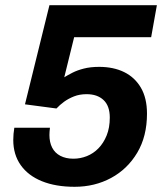

<svg xmlns="http://www.w3.org/2000/svg" viewBox="-20 -706 635 738"><path d="M267 12Q194 12 141 -9.5Q88 -31 59.5 -71.5Q31 -112 31 -168Q31 -179 32 -191Q33 -203 35 -215H172Q171 -207 170.5 -200Q170 -193 170 -187Q170 -159 180.5 -138.5Q191 -118 212 -107Q233 -96 262 -96Q289 -96 314 -106Q339 -116 358.5 -136Q378 -156 390 -185.5Q402 -215 402 -254Q402 -299 378 -321.5Q354 -344 313 -344Q286 -344 264.5 -335.5Q243 -327 226.5 -315Q210 -303 197 -289L76 -305L170 -686H583L561 -563H265L227 -409Q240 -417 258.5 -426.5Q277 -436 302.5 -442.5Q328 -449 361 -449Q416 -449 457 -429Q498 -409 521.5 -369Q545 -329 545 -269Q545 -182 507.5 -119Q470 -56 407 -22Q344 12 267 12Z"/></svg>

Font: Archivo SemiBold
Style: Bold Italic
Weight: 700
Italic angle: -10°
Version: Version 2.001